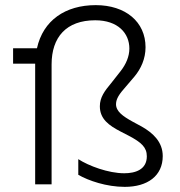

<svg xmlns="http://www.w3.org/2000/svg" viewBox="-20 -718 703 748"><path d="M31 -470H117V0H181V-467C181 -573 238 -639 351 -639C440 -639 484 -588 484 -529C484 -498 471 -468 450 -441L413 -394C388 -364 369 -339 369 -304C369 -254 405 -229 449 -206L482 -189C531 -163 552 -144 552 -109C552 -57 507 -43 464 -43C402 -43 325 -72 285 -98V-37C325 -14 395 10 466 10C555 10 614 -33 614 -110C614 -165 576 -200 532 -225L495 -245C459 -265 432 -284 432 -312C432 -334 446 -353 469 -379L504 -420C529 -450 547 -489 547 -534C547 -633 469 -698 353 -698C235 -698 148 -639 124 -530H31Z"/></svg>

Font: Roundo
Style: Regular
Weight: 400
Designer: Shiva Nallaperumal
Foundry: Indian Type Foundry
Version: Version 2.000